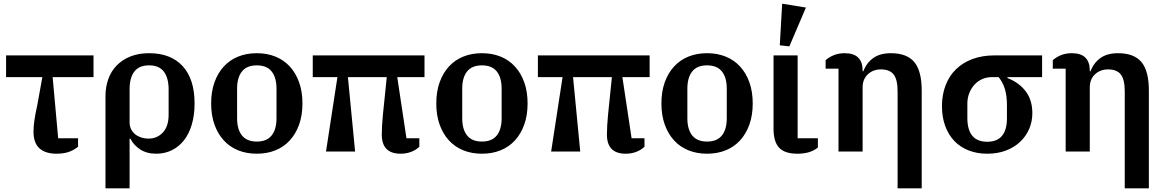

<svg xmlns="http://www.w3.org/2000/svg" viewBox="-20 -823 6331 1043"><path d="M404 -26Q381 -7 353 2.5Q325 12 287 12Q227 12 194.5 -17Q162 -46 162 -109Q162 -134 166.5 -167Q171 -200 183 -254L210 -404H13V-522H488V-404H266L296 -72H404Z M553 -300Q553 -351 568.5 -394Q584 -437 614.5 -468Q645 -499 689 -516.5Q733 -534 790 -534Q908 -534 972.5 -463.5Q1037 -393 1037 -261Q1037 -198 1022 -147Q1007 -96 979.5 -61Q952 -26 913.5 -7Q875 12 829 12Q776 12 740.5 -12Q705 -36 689 -69H684V200H553ZM786 -70Q834 -70 865 -103.5Q896 -137 896 -199V-337Q896 -400 870 -434Q844 -468 790 -468Q736 -468 710 -434.5Q684 -401 684 -338V-158Q684 -137 692.5 -120.5Q701 -104 715 -93Q729 -82 747.5 -76Q766 -70 786 -70Z M1375 -54Q1429 -54 1455.5 -87Q1482 -120 1482 -180V-342Q1482 -402 1455.5 -435Q1429 -468 1375 -468Q1321 -468 1294.5 -435Q1268 -402 1268 -342V-180Q1268 -120 1294.5 -87Q1321 -54 1375 -54ZM1375 12Q1319 12 1273.5 -6.5Q1228 -25 1195.5 -60.5Q1163 -96 1145 -146.5Q1127 -197 1127 -261Q1127 -325 1145 -375.5Q1163 -426 1195.5 -461.5Q1228 -497 1273.5 -515.5Q1319 -534 1375 -534Q1431 -534 1476.5 -515.5Q1522 -497 1554.5 -461.5Q1587 -426 1605 -375.5Q1623 -325 1623 -261Q1623 -197 1605 -146.5Q1587 -96 1554.5 -60.5Q1522 -25 1476.5 -6.5Q1431 12 1375 12Z M1813 -404H1679V-522H2286V-404H2138L2188 -72H2258V-26Q2241 -9 2214.5 1.5Q2188 12 2156 12Q2054 12 2054 -92Q2054 -113 2055.5 -141.5Q2057 -170 2060 -199L2081 -404H1870L1909 0H1751Z M2598 -54Q2652 -54 2678.5 -87Q2705 -120 2705 -180V-342Q2705 -402 2678.5 -435Q2652 -468 2598 -468Q2544 -468 2517.5 -435Q2491 -402 2491 -342V-180Q2491 -120 2517.5 -87Q2544 -54 2598 -54ZM2598 12Q2542 12 2496.5 -6.5Q2451 -25 2418.5 -60.5Q2386 -96 2368 -146.5Q2350 -197 2350 -261Q2350 -325 2368 -375.5Q2386 -426 2418.5 -461.5Q2451 -497 2496.5 -515.5Q2542 -534 2598 -534Q2654 -534 2699.5 -515.5Q2745 -497 2777.5 -461.5Q2810 -426 2828 -375.5Q2846 -325 2846 -261Q2846 -197 2828 -146.5Q2810 -96 2777.5 -60.5Q2745 -25 2699.5 -6.5Q2654 12 2598 12Z M3036 -404H2902V-522H3509V-404H3361L3411 -72H3481V-26Q3464 -9 3437.5 1.5Q3411 12 3379 12Q3277 12 3277 -92Q3277 -113 3278.5 -141.5Q3280 -170 3283 -199L3304 -404H3093L3132 0H2974Z M3821 -54Q3875 -54 3901.5 -87Q3928 -120 3928 -180V-342Q3928 -402 3901.5 -435Q3875 -468 3821 -468Q3767 -468 3740.5 -435Q3714 -402 3714 -342V-180Q3714 -120 3740.5 -87Q3767 -54 3821 -54ZM3821 12Q3765 12 3719.5 -6.5Q3674 -25 3641.5 -60.5Q3609 -96 3591 -146.5Q3573 -197 3573 -261Q3573 -325 3591 -375.5Q3609 -426 3641.5 -461.5Q3674 -497 3719.5 -515.5Q3765 -534 3821 -534Q3877 -534 3922.5 -515.5Q3968 -497 4000.5 -461.5Q4033 -426 4051 -375.5Q4069 -325 4069 -261Q4069 -197 4051 -146.5Q4033 -96 4000.5 -60.5Q3968 -25 3922.5 -6.5Q3877 12 3821 12Z M4313 -522V-72H4423V-22Q4405 -6 4377 3Q4349 12 4312 12Q4243 12 4212.5 -20.5Q4182 -53 4182 -125V-522ZM4216 -577 4229 -803 4358 -782 4268 -571Z M4535 -450H4465V-496Q4484 -513 4510 -523.5Q4536 -534 4568 -534Q4618 -534 4642 -510Q4666 -486 4666 -441V-436H4670Q4687 -481 4723.5 -507.5Q4760 -534 4819 -534Q4907 -534 4947 -485.5Q4987 -437 4987 -331V200H4856V-326Q4856 -391 4834.5 -418.5Q4813 -446 4765 -446Q4723 -446 4694.5 -419.5Q4666 -393 4666 -348V0H4535Z M5453 -404V-399Q5515 -375 5551.5 -327.5Q5588 -280 5588 -208Q5588 -162 5570.5 -122Q5553 -82 5521 -52Q5489 -22 5444 -5Q5399 12 5343 12Q5287 12 5241.5 -6Q5196 -24 5164 -57.5Q5132 -91 5114.5 -139Q5097 -187 5097 -247Q5097 -308 5116.5 -359Q5136 -410 5172.5 -446Q5209 -482 5262 -502Q5315 -522 5381 -522H5641V-404ZM5343 -53Q5450 -53 5450 -181V-252Q5450 -303 5439 -339Q5428 -375 5405 -404H5367Q5340 -404 5316 -393.5Q5292 -383 5274 -363.5Q5256 -344 5245.5 -317.5Q5235 -291 5235 -260V-182Q5235 -53 5343 -53Z M5769 -450H5699V-496Q5718 -513 5744 -523.5Q5770 -534 5802 -534Q5852 -534 5876 -510Q5900 -486 5900 -441V-436H5904Q5921 -481 5957.5 -507.5Q5994 -534 6053 -534Q6141 -534 6181 -485.5Q6221 -437 6221 -331V200H6090V-326Q6090 -391 6068.5 -418.5Q6047 -446 5999 -446Q5957 -446 5928.5 -419.5Q5900 -393 5900 -348V0H5769Z"/></svg>

Font: IBM Plex Serif SmBld
Style: Regular
Weight: 600
Designer: Mike Abbink, Paul van der Laan, Pieter van Rosmalen
Foundry: Bold Monday
Version: Version 3.001